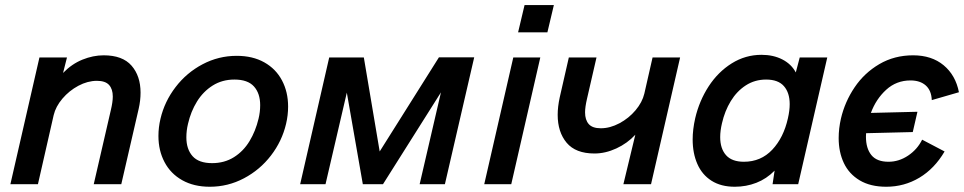

<svg xmlns="http://www.w3.org/2000/svg" viewBox="-20 -709 3711 739"><path d="M131.8 -487.8H237.8L222.7 -428.2Q256.3 -462.9 297.4 -479.5Q338.4 -496.1 378.9 -496.1Q451.7 -496.1 486.3 -456.3Q521 -416.5 521 -352.5Q521 -321.8 513.7 -290L446.8 0H340.8L406.7 -285.6Q414.1 -316.4 414.1 -337.4Q414.1 -366.2 399.7 -382.1Q385.3 -397.9 353 -397.9Q317.4 -397.9 281.7 -378.9Q246.1 -359.9 220.2 -329.3Q194.3 -298.8 186.5 -265.6L126 0H20Z M589.8 -185.5Q589.8 -218.8 597.7 -252Q613.3 -318.4 655.8 -373.8Q698.2 -429.2 759.8 -461.7Q821.3 -494.1 891.1 -494.1Q952.6 -494.1 997.3 -469Q1042 -443.8 1065.4 -399.4Q1088.9 -355 1088.9 -298.8Q1088.9 -265.6 1081.1 -232.4Q1065.4 -165.5 1022.9 -110.4Q980.5 -55.2 918.9 -22.7Q857.4 9.8 787.6 9.8Q726.1 9.8 681.4 -15.4Q636.7 -40.5 613.3 -85Q589.8 -129.4 589.8 -185.5ZM975.1 -252Q981.4 -277.8 981.4 -304.2Q981.4 -349.6 957.5 -376.2Q933.6 -402.8 882.3 -402.8Q835.4 -402.8 798.8 -379.9Q762.2 -356.9 738.3 -318.4Q714.4 -279.8 703.6 -232.4Q697.3 -206.5 697.3 -180.2Q697.3 -134.8 721.2 -107.9Q745.1 -81.1 796.4 -81.1Q843.8 -81.1 880.4 -104Q917 -127 940.4 -165.8Q963.9 -204.6 975.1 -252Z M1135.3 0 1247.1 -487.8H1380.4L1441.4 -126L1669.4 -488.3H1805.2L1692.4 0H1595.2L1677.2 -353.5L1454.1 0H1376.5L1314.9 -352.5L1232.9 0Z M1974.1 -584.5 1999 -689.5H2111.8L2086.9 -584.5ZM1843.8 0 1955.6 -487.8H2059.6L1947.8 0Z M2425.3 -190.4Q2394.5 -157.2 2352.3 -137.7Q2310.1 -118.2 2268.1 -118.2Q2195.8 -118.2 2161.1 -159.4Q2126.5 -200.7 2126.5 -267.1Q2126.5 -297.9 2134.3 -334L2169.4 -487.8H2275.9L2239.3 -328.6Q2231.9 -296.9 2231.9 -276.4Q2231.9 -247.6 2246.1 -231.4Q2260.3 -215.3 2292.5 -215.3Q2328.1 -215.3 2364.3 -234.6Q2400.4 -253.9 2426.3 -284.7Q2452.1 -315.4 2460 -348.6L2491.7 -487.8H2597.7L2485.8 0H2379.4Z M3164.1 -487.8 3052.2 0H2953.6L2961.4 -52.2Q2930.2 -20.5 2891.1 -5.4Q2852.1 9.8 2808.1 9.8Q2754.9 9.8 2718.5 -13.4Q2682.1 -36.6 2664.1 -77.9Q2646 -119.1 2646 -172.4Q2646 -210.4 2655.8 -253.9Q2671.4 -320.8 2707.5 -376.5Q2743.7 -432.1 2796.4 -465.1Q2849.1 -498 2911.1 -498Q2956.5 -498 2991.2 -480.2Q3025.9 -462.4 3043 -430.2L3058.1 -487.8ZM3019.5 -308.1Q3019.5 -352.1 2997.3 -377.4Q2975.1 -402.8 2928.7 -402.8Q2885.3 -402.8 2850.6 -380.4Q2815.9 -357.9 2792.7 -319.8Q2769.5 -281.7 2758.8 -234.4Q2752 -205.6 2752 -181.2Q2752 -137.2 2774.4 -111.8Q2796.9 -86.4 2843.3 -86.4Q2908.7 -86.4 2952.4 -132.8Q2996.1 -179.2 3012.7 -253.9Q3019.5 -283.7 3019.5 -308.1Z M3208 -177.7Q3208 -214.4 3216.8 -252.9Q3231.9 -317.4 3269.3 -372.8Q3306.6 -428.2 3364.5 -462.2Q3422.4 -496.1 3494.6 -496.1Q3565.9 -496.1 3612.1 -457.8Q3658.2 -419.4 3670.9 -354L3566.4 -323.7Q3564.9 -360.8 3543.2 -380.1Q3521.5 -399.4 3484.4 -399.4Q3430.2 -399.4 3390.9 -363.5Q3351.6 -327.6 3332 -274.4L3511.2 -278.8L3493.2 -200.7L3313.5 -196.3Q3313 -191.4 3313 -182.6Q3313 -138.2 3333.7 -112.3Q3354.5 -86.4 3399.9 -86.4Q3439.9 -86.4 3475.3 -110.1Q3510.7 -133.8 3529.3 -171.4L3615.7 -126Q3577.1 -60.1 3518.8 -25.1Q3460.4 9.8 3391.1 9.8Q3330.1 9.8 3288.8 -14.9Q3247.6 -39.6 3227.8 -81.8Q3208 -124 3208 -177.7Z"/></svg>

Font: Acari Sans SemiBold
Style: Italic
Weight: 600
Italic angle: -13°
Designer: Alfredo Marco Pradil and Stefan Peev
Foundry: Hanken Design Co.
Version: Version 1.045;January 11, 2019;FontCreator 11.5.0.2425 64-bi